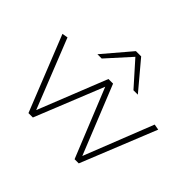

<svg xmlns="http://www.w3.org/2000/svg" viewBox="-173 -1028 1266 1266"><g transform="rotate(45 460.5 -395.0)"><path d="M225 0 14 -528 54 -535 247 -50 439 -532H482L676 -51L867 -535L907 -528L694 0H655L460 -481L266 0ZM272 -596 437 -790H486L649 -596H608L461 -761L312 -596Z"/></g></svg>

Font: Georama Expanded ExtraLight
Style: Regular
Weight: 250
Width: 7
Designer: Jean-Baptiste Levee
Foundry: Production Type
Version: Version 1.001